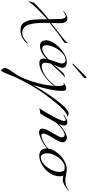

<svg xmlns="http://www.w3.org/2000/svg" viewBox="818 -1690 1488 3256"><g transform="rotate(90 1562.0 -62.0)"><path d="M636 237Q661 212 666 212Q671 212 671 217Q671 225 646 250Q608 288 554 311.5Q500 335 447 335Q402 335 369.5 320.5Q337 306 317 274.5Q297 243 285 209Q273 175 268 120Q263 65 262 20.5Q261 -24 260 -93Q260 -109 260 -117Q230 -91 202 -65Q55 72 -25 175Q-39 192 -42 192Q-46 192 -46 188Q-46 185 -43.5 179Q-41 173 -37.5 164Q-34 155 -33 151Q-29 141 -27 131.5Q-25 122 -24 118Q-23 114 -19 107.5Q-15 101 -7 92Q72 10 190 -87Q201 -96 224.5 -115Q248 -134 260 -144Q260 -171 258 -238.5Q256 -306 256 -334Q256 -377 244 -404.5Q232 -432 208 -432Q185 -432 134 -398Q125 -392 124 -392Q120 -392 120 -396Q120 -400 126 -404Q201 -460 246 -460Q327 -460 327 -340Q327 -326 326.5 -300Q326 -274 325 -238Q324 -202 324 -184Q341 -199 558 -368Q632 -426 649 -449Q650 -451 652 -456.5Q654 -462 656 -466Q658 -470 660 -470Q663 -470 663 -463Q663 -445 661 -417Q660 -411 611 -377Q478 -290 323 -160Q322 -102 322 -73Q322 11 327.5 69.5Q333 128 349.5 186Q366 244 401.5 274Q437 304 491 304Q566 304 636 237Z M1031 -573 1217 -762Q1241 -786 1245 -786Q1249 -786 1254.5 -775Q1260 -764 1260 -759Q1260 -747 1250 -740L1039 -560Q1026 -547 1019 -547Q1014 -547 1014 -552Q1014 -556 1031 -573ZM940 -139Q950 -174 969 -225.5Q988 -277 999 -311.5Q1010 -346 1010 -365Q1010 -430 953 -430Q890 -430 829 -369Q768 -308 734 -233.5Q700 -159 700 -108Q700 -72 714.5 -53.5Q729 -35 764 -35Q797 -35 837.5 -59Q878 -83 940 -139ZM1258 -98Q1114 15 1004 15Q927 15 927 -59Q927 -69 936 -111Q818 4 710 4Q667 4 642 -24.5Q617 -53 617 -100Q617 -167 676 -250.5Q735 -334 822 -392.5Q909 -451 981 -451Q1032 -451 1058 -430.5Q1084 -410 1084 -378Q1084 -359 1075.5 -334Q1067 -309 1049 -271.5Q1031 -234 1027 -224Q1062 -266 1105.5 -315Q1149 -364 1156 -373Q1182 -403 1206 -411Q1235 -421 1244 -421L1246 -419Q1246 -417 1245 -416Q1244 -415 1239 -412.5Q1234 -410 1229 -406Q1216 -396 1184 -364Q1119 -297 1014 -182Q998 -122 998 -90Q998 -56 1012 -41Q1026 -26 1066 -26Q1101 -26 1153 -50Q1205 -74 1250 -108Q1312 -156 1386 -248Q1390 -254 1394 -254Q1398 -254 1398 -250Q1398 -248 1396 -244Q1328 -152 1258 -98Z M1374 122Q1567 -217 1741 -405Q1812 -482 1862 -482L1894 -474Q1918 -467 1918 -465Q1918 -464 1914.5 -463.5Q1911 -463 1904.5 -461.5Q1898 -460 1893 -459Q1875 -454 1841.5 -430.5Q1808 -407 1779 -377Q1691 -289 1557.5 -111.5Q1424 66 1332 246Q1322 265 1294.5 317.5Q1267 370 1250 406Q1232 444 1204.5 514.5Q1177 585 1159 623.5Q1141 662 1129 662Q1117 662 1101.5 636.5Q1086 611 1086 599Q1086 578 1109 537.5Q1132 497 1170 443.5Q1208 390 1216 377Q1285 248 1338.5 59Q1392 -130 1392 -296Q1392 -335 1387.5 -360.5Q1383 -386 1377.5 -394Q1372 -402 1366 -402Q1358 -402 1352 -398Q1343 -392 1342 -392Q1338 -392 1338 -396Q1338 -400 1344 -404Q1406 -443 1427 -443Q1451 -443 1463 -427.5Q1475 -412 1475 -367Q1475 -186 1374 122Z M2063 -411Q2063 -372 2031 -314Q2083 -364 2153.5 -408Q2224 -452 2270 -452Q2301 -452 2324 -430Q2347 -408 2347 -378Q2347 -335 2272.5 -214Q2198 -93 2198 -58Q2198 -42 2207 -31Q2216 -20 2230 -20Q2270 -20 2324 -47.5Q2378 -75 2420 -108Q2482 -156 2556 -248Q2560 -254 2564 -254Q2568 -254 2568 -250Q2568 -248 2566 -244Q2498 -152 2428 -98Q2357 -41 2286.5 -10.5Q2216 20 2175 20Q2149 20 2132 4.5Q2115 -11 2115 -37Q2115 -78 2152 -145Q2189 -212 2226 -274.5Q2263 -337 2263 -369Q2263 -390 2250.5 -402Q2238 -414 2223 -414Q2147 -414 2014 -270L1866 -8Q1863 -3 1856.5 -1Q1850 1 1837 1.5Q1824 2 1815 4Q1803 7 1791 11Q1779 15 1775 15Q1771 15 1771 11Q1771 10 1772.5 8.5Q1774 7 1777 4Q1780 1 1783 -3Q1796 -21 1834 -86Q1897 -195 1926 -248Q1942 -279 1964 -331Q1986 -383 1986 -400Q1986 -432 1966 -432Q1943 -432 1892 -398Q1883 -392 1882 -392Q1878 -392 1878 -396Q1878 -400 1884 -404Q1959 -460 2004 -460Q2033 -460 2048 -446.5Q2063 -433 2063 -411Z M2910 -391Q2924 -363 2924 -332Q2924 -244 2869.5 -162Q2815 -80 2733.5 -32Q2652 16 2573 16Q2514 16 2482.5 -18.5Q2451 -53 2451 -100Q2451 -182 2507 -265Q2563 -348 2647 -399.5Q2731 -451 2809 -451Q2832 -451 2893 -438.5Q2954 -426 2999 -426Q3082 -426 3146 -474Q3165 -488 3166 -488Q3170 -488 3170 -484Q3170 -481 3141.5 -457Q3113 -433 3066 -407.5Q3019 -382 2981 -382Q2964 -382 2910 -391ZM2828 -406Q2799 -415 2771 -415Q2724 -415 2679.5 -383Q2635 -351 2606 -311Q2533 -210 2533 -116Q2533 -69 2553 -39.5Q2573 -10 2604 -10Q2659 -10 2717 -61.5Q2775 -113 2812 -186.5Q2849 -260 2849 -324Q2849 -368 2828 -406Z"/></g></svg>

Font: Miama Nueva
Style: Medium
Weight: 400
Italic angle: -28°
Version: Version 1.0